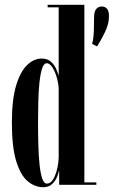

<svg xmlns="http://www.w3.org/2000/svg" viewBox="-20 -770 480 800"><path d="M160 10Q125 10 95.2 -15Q65.5 -40 47.5 -98.8Q29.5 -157.5 29.5 -259Q29.5 -355 47.2 -413.8Q65 -472.5 93.2 -499.2Q121.5 -526 153.5 -526Q179 -526 193.8 -511.5Q208.5 -497 215.5 -479.5Q222.5 -462 224.5 -454V-739.5H178.5V-750H331.5V-10H381.5V0H226.5V-61.5Q224.5 -50 217.8 -33.2Q211 -16.5 197 -3.2Q183 10 160 10ZM364 -587Q370 -610 371 -641.2Q372 -672.5 372 -697Q372 -723.5 381.5 -733.2Q391 -743 404 -743Q417 -743 425.5 -734Q434 -725 434 -702Q434 -671 418.2 -638Q402.5 -605 384.5 -576.5ZM175.5 -5Q195.5 -5 209 -37.5Q222.5 -70 224.5 -112.5V-404Q222.5 -428 215.2 -451.5Q208 -475 197.2 -490.8Q186.5 -506.5 175 -506.5Q162.5 -506.5 155.2 -484Q148 -461.5 144.2 -424.5Q140.5 -387.5 139.5 -343.5Q138.5 -299.5 138.5 -257Q138.5 -210 139.8 -165Q141 -120 144.8 -84Q148.5 -48 155.8 -26.5Q163 -5 175.5 -5Z"/></svg>

Font: Imbue 100pt SemiBold
Style: Regular
Weight: 600
Designer: Tyler Finck
Foundry: Etcetera Type Company
Version: Version 1.102; ttfautohint (v1.8.3)